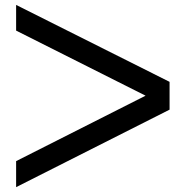

<svg xmlns="http://www.w3.org/2000/svg" viewBox="-20 -795 744 785"><path d="M673.3 -460.4V-346.7L45.9 -29.8V-136.2L575.2 -403.8L45.9 -669.9V-774.9Z"/></svg>

Font: Decalotype Medium
Style: Regular
Weight: 500
Designer: Alfredo Marco Pradil
Foundry: Alfredo Marco Pradil
Version: Version 1.0